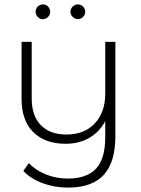

<svg xmlns="http://www.w3.org/2000/svg" viewBox="-20 -670 639 872"><path d="M504 -480V-52Q504 68 450.5 125Q397 182 289 182Q228 182 173.5 162Q119 142 86 106L111 71Q143 104 189 122.5Q235 141 288 141Q375 141 416.5 95.5Q458 50 458 -46V-120Q433 -72 386.5 -44.5Q340 -17 278 -17Q185 -17 131.5 -69.5Q78 -122 78 -221V-480H124V-224Q124 -144 165.5 -101.5Q207 -59 282 -59Q363 -59 410.5 -109.5Q458 -160 458 -246V-480ZM142 -616Q142 -631 151.5 -640.5Q161 -650 175 -650Q189 -650 198.5 -640Q208 -630 208 -616.5Q208 -603 198 -593Q188 -583 175 -583Q161 -583 151.5 -593Q142 -603 142 -616ZM367 -616Q367 -603 357 -593Q347 -583 333 -583Q321 -583 310.5 -593Q300 -603 300 -616.5Q300 -630 310 -640Q320 -650 333.5 -650Q347 -650 357 -640.5Q367 -631 367 -616Z"/></svg>

Font: Montserrat Ace
Style: Light
Weight: 300
Designer: Julieta Ulanovsky
Foundry: Julieta Ulanovsky
Version: Version 1